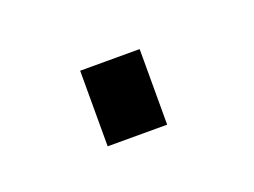

<svg xmlns="http://www.w3.org/2000/svg" viewBox="-34 -438 245 185"><g transform="rotate(-20 89.0 -345.0)"><path d="M54.5 -384V-306.5H115.5V-384Z"/></g></svg>

Font: Anybody SemiExpanded Light
Style: Regular
Weight: 300
Width: 6
Version: Version 1.113;gftools[0.9.25]